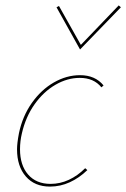

<svg xmlns="http://www.w3.org/2000/svg" viewBox="-20 -687 467 710"><path d="M275 -399Q229 -399 185 -373.5Q141 -348 108 -301.5Q75 -255 61 -194Q54 -165 54 -135Q54 -76 84 -41.5Q114 -7 167 -7Q202 -7 234.5 -22Q267 -37 295 -65L303 -58Q273 -29 238 -13Q203 3 165 3Q108 3 75.5 -34.5Q43 -72 43 -135Q43 -157 50 -194Q63 -257 97.5 -306Q132 -355 179 -382Q226 -409 276 -409Q332 -409 363 -371L355 -364Q327 -399 275 -399ZM189 -660 198 -665 279 -521 419 -667 427 -660 276 -504Z"/></svg>

Font: Ysabeau Hairline
Style: Italic
Weight: 100
Italic angle: -12°
Designer: Christian Thalmann (Catharsis Fonts)
Version: Version 0.003